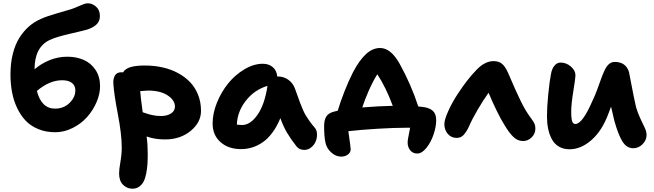

<svg xmlns="http://www.w3.org/2000/svg" viewBox="-20 -856 3991 1172"><path d="M316.9 -48.8Q260.3 -48.8 213.9 -67.9Q167.5 -86.9 136.5 -119.6Q105.5 -152.3 84.2 -197.5Q63 -242.7 53.5 -293.5Q43.9 -344.2 43.9 -400.9Q43.9 -470.2 58.3 -527.6Q72.8 -585 98.6 -625.7Q124.5 -666.5 156.7 -694.6Q189 -722.7 229 -740.2Q266.1 -757.3 334.2 -776.6Q402.3 -795.9 414.1 -799.8Q433.1 -806.2 455.6 -816.2Q478 -826.2 491.5 -831.1Q504.9 -835.9 516.1 -835.9Q543 -835.9 566.4 -815.4Q589.8 -794.9 589.8 -757.8Q589.8 -727.5 570.3 -708Q550.8 -688.5 513.2 -675.8Q495.6 -670.4 408 -650.1Q320.3 -629.9 283.2 -611.8Q190.9 -568.4 190.9 -433.1Q232.4 -468.8 283.9 -489.3Q335.4 -509.8 391.1 -509.8Q446.8 -509.8 491.2 -490.2Q535.6 -470.7 563.2 -429.2Q590.8 -387.7 590.8 -330.1Q590.8 -282.2 569.1 -231.9Q547.4 -181.6 511.2 -141.1Q475.1 -100.6 423.3 -74.7Q371.6 -48.8 316.9 -48.8ZM359.9 -366.2Q281.7 -366.2 205.1 -300.8Q232.9 -192.9 315.9 -192.9Q368.7 -192.9 404.3 -227.5Q439.9 -262.2 439.9 -304.2Q439.9 -334 418.7 -350.1Q397.5 -366.2 359.9 -366.2Z M788.1 295.9Q755.4 295.9 731.2 272Q707 248 707 203.1Q707 177.2 715.1 131.8Q723.1 86.4 723.1 43.9Q723.1 -36.1 699.2 -160.2Q675.3 -284.2 671.9 -346.2Q669.9 -374 681.2 -394.5Q692.4 -415 721.7 -415Q728 -415 731 -414.1Q744.1 -436.5 776.6 -446.3Q809.1 -456.1 863.8 -456.1Q920.4 -456.1 971.4 -444.8Q1022.5 -433.6 1065.4 -410.6Q1108.4 -387.7 1139.9 -355Q1171.4 -322.3 1189.2 -277.3Q1207 -232.4 1207 -179.2Q1207 -108.9 1143.8 -56.9Q1080.6 -4.9 987.8 -4.9Q924.3 -4.9 875 -22.9Q881.8 24.9 881.8 81.1Q881.8 117.2 880.1 144.8Q878.4 172.4 872.6 202.4Q866.7 232.4 856.9 251.7Q847.2 271 829.6 283.4Q812 295.9 788.1 295.9ZM882.8 -303.2Q878.9 -303.2 835.9 -299.8Q837.4 -270 851.1 -170.9Q855.5 -169.4 867.7 -165.3Q879.9 -161.1 887.7 -158.9Q895.5 -156.7 908 -153.8Q920.4 -150.9 934.1 -149.4Q947.8 -147.9 962.9 -147.9Q1000.5 -147.9 1024.2 -163.6Q1047.9 -179.2 1047.9 -205.1Q1047.9 -244.1 1003.4 -273.7Q959 -303.2 882.8 -303.2Z M1451.7 54.2Q1373.5 54.2 1325.7 11.2Q1277.8 -31.7 1277.8 -102.1Q1277.8 -164.1 1304.4 -229.7Q1331.1 -295.4 1373.3 -347.4Q1415.5 -399.4 1472.2 -433.1Q1528.8 -466.8 1584.5 -466.8Q1620.6 -466.8 1644.8 -446.5Q1668.9 -426.3 1672.4 -389.2H1675.8Q1712.4 -389.2 1740.5 -368.7Q1768.6 -348.1 1779.8 -316.9Q1784.7 -304.2 1795.9 -272.5Q1807.1 -240.7 1811.8 -228.5Q1816.4 -216.3 1826.9 -191.4Q1837.4 -166.5 1846.4 -151.6Q1855.5 -136.7 1869.9 -116.2Q1884.3 -95.7 1901.4 -76.2Q1914.1 -62 1915 -38.6Q1916 -15.1 1907.5 6.3Q1898.9 27.8 1879.9 43.5Q1860.8 59.1 1837.4 59.1Q1807.1 59.1 1789.6 37.1Q1753.9 -8.8 1731.7 -46.4Q1709.5 -84 1691.4 -134.8Q1670.4 -83.5 1642.3 -45.9Q1614.3 -8.3 1582.8 12.9Q1551.3 34.2 1518.8 44.2Q1486.3 54.2 1451.7 54.2ZM1456.5 -92.8Q1508.8 -92.8 1552.5 -156.2Q1596.2 -219.7 1612.8 -332Q1532.2 -307.6 1480.2 -240.5Q1428.2 -173.3 1425.8 -95.2Q1447.8 -92.8 1456.5 -92.8Z M2468.3 14.2Q2468.3 4.4 2470.7 -9.8Q2473.1 -23.9 2477.3 -44.4Q2481.4 -64.9 2483.4 -76.2H2456.5Q2385.7 -76.2 2284.4 -70.1Q2183.1 -64 2106.4 -55.2Q2120.6 43.9 2120.6 55.2Q2120.6 75.2 2103.3 87.6Q2085.9 100.1 2062.5 100.1Q2030.3 100.1 2002 74.7Q1973.6 49.3 1966.3 13.2Q1958.5 -23.9 1958.5 -86.9Q1958.5 -122.1 1970.9 -143.3Q1983.4 -164.6 2015.6 -173.8Q2029.3 -177.7 2041.5 -180.2Q2056.2 -230 2082.5 -297.4Q2108.9 -364.7 2135.3 -416Q2174.3 -489.7 2214.6 -526.4Q2254.9 -563 2300.3 -563Q2365.7 -563 2419.4 -466.8Q2489.3 -340.8 2533.2 -206.1Q2536.6 -205.6 2543.2 -205.1Q2549.8 -204.6 2553.2 -204.1Q2599.6 -199.7 2621.1 -180.4Q2642.6 -161.1 2642.6 -123Q2642.6 -82.5 2626.5 -34.9Q2610.4 12.7 2582.8 46.9Q2555.2 81.1 2527.3 81.1Q2499.5 81.1 2483.9 61.3Q2468.3 41.5 2468.3 14.2ZM2228.5 -296.9Q2205.6 -244.1 2191.4 -200.2Q2294.9 -208.5 2377.4 -210Q2336.9 -320.8 2283.2 -402.8Q2257.3 -362.3 2228.5 -296.9Z M2768.1 -14.2Q2733.9 -14.2 2713.1 -39.1Q2692.4 -64 2692.4 -98.1Q2692.4 -125.5 2717 -179.7Q2741.7 -233.9 2774.4 -283.2Q2832.5 -372.1 2889.2 -430.2Q2939.9 -482.9 2992.2 -482.9Q3024.4 -482.9 3043.9 -467Q3063.5 -451.2 3081.1 -412.1Q3131.3 -293.9 3155.3 -246.1Q3187 -178.7 3226.1 -127.9Q3238.3 -110.8 3243.2 -99.4Q3248 -87.9 3248 -70.8Q3248 -39.6 3225.3 -17.3Q3202.6 4.9 3172.4 4.9Q3140.1 4.9 3114 -20Q3087.9 -44.9 3060.1 -91.8Q3039.1 -124.5 3011.2 -181.4Q2983.4 -238.3 2962.4 -290Q2928.7 -243.2 2894.8 -184.8Q2860.8 -126.5 2841.3 -81.1Q2824.7 -46.9 2808.3 -30.5Q2792 -14.2 2768.1 -14.2Z M3457 55.2Q3418.9 55.2 3391.1 38.6Q3363.3 22 3347.9 -7.6Q3332.5 -37.1 3325.7 -71.3Q3318.8 -105.5 3318.8 -146Q3318.8 -203.1 3326.7 -281.5Q3334.5 -359.9 3342.8 -401.9Q3348.6 -436.5 3364.5 -455.3Q3380.4 -474.1 3401.9 -474.1Q3436.5 -474.1 3464.6 -450Q3492.7 -425.8 3492.7 -396Q3492.7 -379.4 3479.7 -299.6Q3466.8 -219.7 3466.8 -176.8Q3466.8 -159.7 3467.3 -148.9Q3467.8 -138.2 3470 -125Q3472.2 -111.8 3477.8 -105.5Q3483.4 -99.1 3491.7 -99.1Q3535.2 -99.1 3595.7 -238.8Q3610.4 -268.6 3625 -308.1Q3639.6 -347.7 3649.2 -374.8Q3658.7 -401.9 3670.7 -427.2Q3682.6 -452.6 3697.8 -465.3Q3712.9 -478 3732.9 -478Q3772.9 -478 3795.7 -456.5Q3818.4 -435.1 3822.8 -398.9Q3854.5 -231.9 3862.8 -201.2Q3873.5 -164.1 3890.1 -129.9Q3906.7 -95.7 3916.7 -73.7Q3926.8 -51.8 3926.8 -32.2Q3926.8 -0.5 3902.3 24.2Q3877.9 48.8 3845.7 48.8Q3805.2 48.8 3779.5 7.8Q3753.9 -33.2 3730 -119.1Q3712.4 -193.8 3710 -205.1Q3705.6 -192.9 3693.8 -162.1Q3655.3 -58.1 3590.8 -1.5Q3526.4 55.2 3457 55.2Z"/></svg>

Font: Shantell Sans Irregular Bouncy
Style: Bold
Weight: 700
Designer: Stephen Nixon, Anya Danilova, Shantell Martin
Foundry: Arrow Type
Version: Version 1.006;[9816181b4]